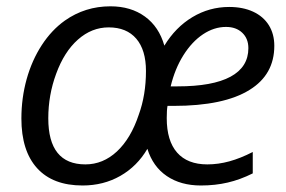

<svg xmlns="http://www.w3.org/2000/svg" viewBox="-20 -566 889 596"><path d="M46.4 -198.2Q46.4 -261.7 62.7 -320.3Q79.1 -378.9 109.6 -425.8Q140.1 -472.7 181.2 -502Q244.1 -546.4 322.8 -546.4Q386.2 -546.4 429.9 -514.6Q473.6 -482.9 490.2 -424.3Q524.9 -481.4 577.4 -512.9Q629.9 -544.4 691.4 -544.4Q733.9 -544.4 765.6 -529.8Q797.4 -515.1 814.5 -487.8Q831.5 -460.4 831.5 -423.8Q831.5 -334.5 754.9 -287.1Q675.3 -237.3 518.6 -237.3H500Q497.6 -225.1 497.6 -199.2Q497.6 -128.9 529.8 -92.3Q562 -55.7 623.5 -55.7Q657.7 -55.7 692.1 -65.2Q726.6 -74.7 764.6 -94.2V-27.8Q725.6 -8.3 686.8 0.7Q647.9 9.8 603.5 9.8Q541 9.8 497.8 -19.5Q454.6 -48.8 437.5 -104Q405.8 -49.8 353.5 -20Q301.3 9.8 236.3 9.8Q144 9.8 95.2 -43.9Q46.4 -97.7 46.4 -198.2ZM410.6 -209.5Q433.1 -271 433.1 -345.7Q433.1 -410.6 403.1 -445.8Q373 -481 317.4 -481Q264.6 -481 221.9 -443.1Q179.2 -405.3 154.3 -336.9Q129.9 -271 129.9 -198.7Q129.9 -55.7 245.1 -55.7Q299.8 -55.7 343 -95.9Q386.2 -136.2 410.6 -209.5ZM751 -416.5Q751 -446.3 731.9 -464.4Q712.9 -482.4 681.6 -482.4Q644.5 -482.4 610.1 -459.5Q575.7 -436.5 549.3 -394.5Q522.9 -352.5 509.8 -297.9H531.2Q640.1 -297.9 695.6 -327.9Q751 -357.9 751 -416.5Z"/></svg>

Font: Viking Open Sans
Style: Italic
Weight: 400
Italic angle: -12°
Foundry: Ascender Corporation
Version: Version 2.000